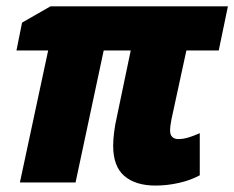

<svg xmlns="http://www.w3.org/2000/svg" viewBox="-20 -573 736 603"><path d="M468.3 9.8Q405.8 9.8 370.6 -20.3Q335.4 -50.3 335.4 -115.7Q335.4 -133.8 338.4 -157.7Q341.3 -181.6 346.2 -202.1L390.6 -414.6H305.7L217.3 0H42.5L131.3 -414.6H31.7L49.3 -502L138.7 -553.2H695.8L667 -414.6H565.4L518.6 -198.7Q517.1 -190.4 515.6 -180.9Q514.2 -171.4 514.2 -162.6Q514.2 -149.4 521.2 -142.8Q528.3 -136.2 539.6 -136.2Q555.7 -136.2 573 -141.6Q590.3 -147 607.4 -154.8V-22.5Q578.6 -6.8 541.7 1.5Q504.9 9.8 468.3 9.8Z"/></svg>

Font: Open Sans SemiCondensed ExtraBold
Style: Italic
Weight: 800
Width: 4
Italic angle: -12°
Designer: Monotype Design Team
Foundry: Monotype Imaging Inc.
Version: Version 3.003